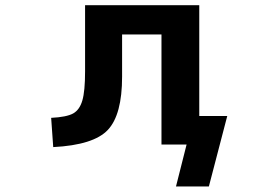

<svg xmlns="http://www.w3.org/2000/svg" viewBox="-20 -543 1040 724"><path d="M731.4 -105.5H836.9L767.6 160.2H643.6L683.6 2H665H588.9V-413.1H440.4V-253.9Q440.4 -110.4 386.7 -53.2Q333 3.9 180.7 11.7L172.9 -98.6Q231.4 -101.6 255.9 -115.2Q280.3 -128.9 290.5 -164.1Q300.8 -199.2 300.8 -273.4V-523.4H731.4Z"/></svg>

Font: Gen Shin Gothic Monospace Bold
Style: Bold
Weight: 700
Designer: [Source Han Sans]
Ryoko NISHIZUKA  (kana & ideographs); Paul D. Hunt (Latin, Greek & Cyrillic); Wenlong ZHANG  (bopomofo
Version: Version 1.002.20150607